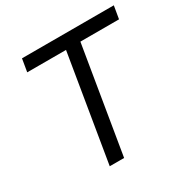

<svg xmlns="http://www.w3.org/2000/svg" viewBox="-165 -873 994 1017"><g transform="rotate(-30 332.0 -364.0)"><path d="M89.4 -649.4 102.5 -727.5H664.1L650.9 -649.4H414.6L307.1 0H219.2L326.7 -649.4Z"/></g></svg>

Font: Inter Display
Style: Italic
Weight: 400
Italic angle: -9.39999°
Designer: Rasmus Andersson
Foundry: rsms
Version: Version 4.000;git-a52131595